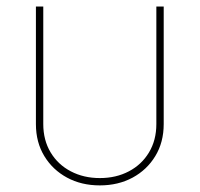

<svg xmlns="http://www.w3.org/2000/svg" viewBox="-20 -559 610 587"><path d="M285.2 7.8Q229 7.8 185.1 -15.9Q141.1 -39.6 115.5 -81.8Q89.8 -124 89.8 -179.7V-539.1H112.3V-179.7Q112.3 -130.4 134.8 -93Q157.2 -55.7 196.5 -35.2Q235.8 -14.6 285.2 -14.6Q335 -14.6 374 -35.2Q413.1 -55.7 435.5 -93Q458 -130.4 458 -179.7V-539.1H480.5V-179.7Q480.5 -124 454.8 -81.8Q429.2 -39.6 385.3 -15.9Q341.3 7.8 285.2 7.8Z"/></svg>

Font: Inter 18pt Thin
Style: Regular
Weight: 250
Designer: Rasmus Andersson
Foundry: rsms
Version: Version 4.001;git-66647c0bb